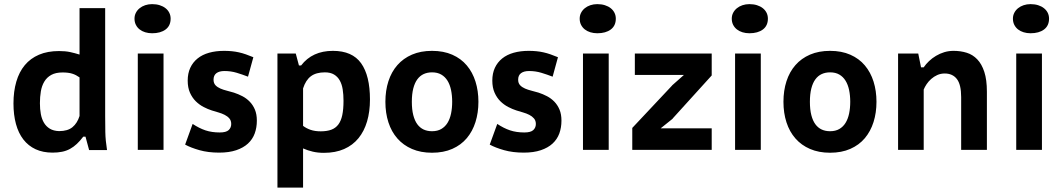

<svg xmlns="http://www.w3.org/2000/svg" viewBox="-20 -711 5042 911"><path d="M479 -160.2Q479 -123.5 479.7 -84.2Q480.5 -44.9 487.8 1H402.8L385.7 -62.5H375Q359.9 -42.5 344.5 -28.1Q329.1 -13.7 312 -4.4Q294.9 4.9 274.7 9Q254.4 13.2 229.5 13.2Q183.6 13.2 148.9 -2.9Q114.3 -19 90.8 -49.3Q67.4 -79.6 55.7 -122.8Q43.9 -166 43.9 -220.2Q43.9 -277.3 57.4 -323.5Q70.8 -369.6 97.7 -401.9Q124.5 -434.1 165 -451.4Q205.6 -468.8 260.3 -468.8Q290.5 -468.8 313 -463.9Q335.4 -459 357.4 -452.1V-672.4H479ZM260.3 -88.9Q301.3 -88.9 324 -107.7Q346.7 -126.5 357.4 -160.6V-343.8Q349.1 -349.6 340.8 -354Q332.5 -358.4 323.2 -361.3Q314 -364.3 302.7 -365.7Q291.5 -367.2 276.9 -367.2Q244.1 -367.2 223.1 -355.5Q202.1 -343.8 190.2 -323.7Q178.2 -303.7 173.8 -277.3Q169.4 -251 169.4 -221.2Q169.4 -193.4 173.8 -169.7Q178.2 -146 188.7 -128.4Q199.2 -110.8 216.6 -100.3Q233.9 -89.8 260.3 -88.9Z M633.8 -457H755.9V0H633.8ZM618.2 -622.6Q618.2 -637.7 624.8 -650.4Q631.3 -663.1 642.6 -672.1Q653.8 -681.2 668.9 -686.3Q684.1 -691.4 701.7 -691.4Q721.7 -691.4 737.8 -686.3Q753.9 -681.2 765.4 -672.1Q776.9 -663.1 783.2 -650.4Q789.6 -637.7 789.6 -622.6Q789.6 -588.9 765.6 -571Q741.7 -553.2 701.7 -553.2Q684.1 -553.2 668.9 -557.9Q653.8 -562.5 642.6 -571.3Q631.3 -580.1 624.8 -593Q618.2 -606 618.2 -622.6Z M894 -123Q909.7 -112.8 924.6 -105.2Q939.5 -97.7 954.8 -92.5Q970.2 -87.4 986.8 -85Q1003.4 -82.5 1022.5 -82.5Q1053.2 -82.5 1065.2 -94Q1077.1 -105.5 1077.1 -122.6Q1077.1 -138.7 1068.4 -148.9Q1059.6 -159.2 1046.1 -166Q1032.7 -172.9 1016.4 -177.5Q1000 -182.1 984.9 -187Q966.3 -192.9 946 -203.4Q925.8 -213.9 908.9 -230.5Q892.1 -247.1 881.3 -271.2Q870.6 -295.4 870.6 -328.6Q870.6 -362.8 882.8 -389.2Q895 -415.5 917.5 -433.6Q939.9 -451.7 971.9 -460.7Q1003.9 -469.7 1043 -469.7Q1062.5 -469.7 1079.8 -468Q1097.2 -466.3 1113.5 -462.6Q1129.9 -459 1146.7 -453.1Q1163.6 -447.3 1182.1 -439.5L1156.7 -347.2Q1130.4 -357.4 1103 -365.7Q1075.7 -374 1044.9 -374Q1020.5 -374 1006.8 -363.8Q993.2 -353.5 993.2 -333Q993.2 -316.4 1002.4 -306.6Q1011.7 -296.9 1025.9 -290.8Q1040 -284.7 1057.1 -280.5Q1074.2 -276.4 1089.8 -271.5Q1110.8 -264.6 1130.4 -254.4Q1149.9 -244.1 1165 -228.5Q1180.2 -212.9 1189.5 -190.9Q1198.7 -168.9 1198.7 -138.7Q1198.7 -105.5 1188.5 -77.6Q1178.2 -49.8 1156.5 -29.8Q1134.8 -9.8 1100.8 1.7Q1066.9 13.2 1019.5 13.2Q967.8 13.2 926.3 1.5Q884.8 -10.3 858.4 -24.9Z M1296.4 -457H1383.3L1398.4 -400.4H1408.7Q1461.9 -469.7 1559.6 -469.7Q1651.4 -469.7 1693.4 -410.9Q1735.4 -352.1 1735.4 -238.8Q1735.4 -181.6 1721.7 -135Q1708 -88.4 1680.9 -55.2Q1653.8 -22 1612.8 -3.9Q1571.8 14.2 1517.1 14.2Q1487.8 14.2 1463.9 8.5Q1439.9 2.9 1418 -6.8V179.2H1296.4ZM1521.5 -367.7Q1480 -367.7 1455.3 -349.4Q1430.7 -331.1 1418 -291.5V-113.8Q1433.1 -102.1 1453.6 -95Q1474.1 -87.9 1502 -87.9Q1531.2 -87.9 1551.8 -95.5Q1572.3 -103 1585.2 -120.1Q1598.1 -137.2 1604 -164.8Q1609.9 -192.4 1609.9 -232.9Q1609.9 -262.2 1606 -286.9Q1602.1 -311.5 1592 -329.3Q1582 -347.2 1564.9 -357.4Q1547.9 -367.7 1521.5 -367.7Z M1808.6 -228Q1808.6 -281.2 1823 -325.7Q1837.4 -370.1 1865.5 -402.1Q1893.6 -434.1 1934.8 -451.9Q1976.1 -469.7 2029.8 -469.7Q2084.5 -469.7 2126 -451.4Q2167.5 -433.1 2194.8 -400.6Q2222.2 -368.2 2236.1 -324Q2250 -279.8 2250 -228Q2250 -176.3 2236.1 -132.1Q2222.2 -87.9 2194.8 -55.4Q2167.5 -22.9 2126 -4.6Q2084.5 13.7 2029.8 13.7Q1976.1 13.7 1934.8 -4.2Q1893.6 -22 1865.5 -54Q1837.4 -85.9 1823 -130.4Q1808.6 -174.8 1808.6 -228ZM1934.1 -228Q1934.1 -191.4 1940.9 -164.8Q1947.8 -138.2 1960.2 -121.3Q1972.7 -104.5 1990.2 -96.4Q2007.8 -88.4 2029.8 -88.4Q2055.7 -88.4 2073.7 -98.9Q2091.8 -109.4 2103.3 -127.9Q2114.7 -146.5 2120.1 -172.1Q2125.5 -197.8 2125.5 -228Q2125.5 -258.3 2120.1 -283.9Q2114.7 -309.6 2103.3 -328.1Q2091.8 -346.7 2073.7 -357.2Q2055.7 -367.7 2029.8 -367.7Q2007.8 -367.7 1990.2 -359.6Q1972.7 -351.6 1960.2 -334.7Q1947.8 -317.9 1940.9 -291.3Q1934.1 -264.6 1934.1 -228Z M2339.4 -123Q2355 -112.8 2369.9 -105.2Q2384.8 -97.7 2400.1 -92.5Q2415.5 -87.4 2432.1 -85Q2448.7 -82.5 2467.8 -82.5Q2498.5 -82.5 2510.5 -94Q2522.5 -105.5 2522.5 -122.6Q2522.5 -138.7 2513.7 -148.9Q2504.9 -159.2 2491.5 -166Q2478 -172.9 2461.7 -177.5Q2445.3 -182.1 2430.2 -187Q2411.6 -192.9 2391.4 -203.4Q2371.1 -213.9 2354.2 -230.5Q2337.4 -247.1 2326.7 -271.2Q2315.9 -295.4 2315.9 -328.6Q2315.9 -362.8 2328.1 -389.2Q2340.3 -415.5 2362.8 -433.6Q2385.3 -451.7 2417.2 -460.7Q2449.2 -469.7 2488.3 -469.7Q2507.8 -469.7 2525.1 -468Q2542.5 -466.3 2558.8 -462.6Q2575.2 -459 2592 -453.1Q2608.9 -447.3 2627.4 -439.5L2602.1 -347.2Q2575.7 -357.4 2548.3 -365.7Q2521 -374 2490.2 -374Q2465.8 -374 2452.1 -363.8Q2438.5 -353.5 2438.5 -333Q2438.5 -316.4 2447.8 -306.6Q2457 -296.9 2471.2 -290.8Q2485.4 -284.7 2502.4 -280.5Q2519.5 -276.4 2535.2 -271.5Q2556.2 -264.6 2575.7 -254.4Q2595.2 -244.1 2610.4 -228.5Q2625.5 -212.9 2634.8 -190.9Q2644 -168.9 2644 -138.7Q2644 -105.5 2633.8 -77.6Q2623.5 -49.8 2601.8 -29.8Q2580.1 -9.8 2546.1 1.7Q2512.2 13.2 2464.8 13.2Q2413.1 13.2 2371.6 1.5Q2330.1 -10.3 2303.7 -24.9Z M2746.1 -457H2868.2V0H2746.1ZM2730.5 -622.6Q2730.5 -637.7 2737.1 -650.4Q2743.7 -663.1 2754.9 -672.1Q2766.1 -681.2 2781.2 -686.3Q2796.4 -691.4 2814 -691.4Q2834 -691.4 2850.1 -686.3Q2866.2 -681.2 2877.7 -672.1Q2889.2 -663.1 2895.5 -650.4Q2901.9 -637.7 2901.9 -622.6Q2901.9 -588.9 2877.9 -571Q2854 -553.2 2814 -553.2Q2796.4 -553.2 2781.2 -557.9Q2766.1 -562.5 2754.9 -571.3Q2743.7 -580.1 2737.1 -593Q2730.5 -606 2730.5 -622.6Z M2980 -104 3169.4 -305.7H3168.9L3225.1 -355.5H2992.2V-457H3356.9V-353L3171.4 -148.4H3172.4L3114.7 -102.1H3356.9V0H2980Z M3467.8 -457H3589.8V0H3467.8ZM3452.1 -622.6Q3452.1 -637.7 3458.7 -650.4Q3465.3 -663.1 3476.6 -672.1Q3487.8 -681.2 3502.9 -686.3Q3518.1 -691.4 3535.6 -691.4Q3555.7 -691.4 3571.8 -686.3Q3587.9 -681.2 3599.4 -672.1Q3610.8 -663.1 3617.2 -650.4Q3623.5 -637.7 3623.5 -622.6Q3623.5 -588.9 3599.6 -571Q3575.7 -553.2 3535.6 -553.2Q3518.1 -553.2 3502.9 -557.9Q3487.8 -562.5 3476.6 -571.3Q3465.3 -580.1 3458.7 -593Q3452.1 -606 3452.1 -622.6Z M3697.3 -228Q3697.3 -281.2 3711.7 -325.7Q3726.1 -370.1 3754.2 -402.1Q3782.2 -434.1 3823.5 -451.9Q3864.7 -469.7 3918.5 -469.7Q3973.1 -469.7 4014.6 -451.4Q4056.2 -433.1 4083.5 -400.6Q4110.8 -368.2 4124.8 -324Q4138.7 -279.8 4138.7 -228Q4138.7 -176.3 4124.8 -132.1Q4110.8 -87.9 4083.5 -55.4Q4056.2 -22.9 4014.6 -4.6Q3973.1 13.7 3918.5 13.7Q3864.7 13.7 3823.5 -4.2Q3782.2 -22 3754.2 -54Q3726.1 -85.9 3711.7 -130.4Q3697.3 -174.8 3697.3 -228ZM3822.8 -228Q3822.8 -191.4 3829.6 -164.8Q3836.4 -138.2 3848.9 -121.3Q3861.3 -104.5 3878.9 -96.4Q3896.5 -88.4 3918.5 -88.4Q3944.3 -88.4 3962.4 -98.9Q3980.5 -109.4 3991.9 -127.9Q4003.4 -146.5 4008.8 -172.1Q4014.2 -197.8 4014.2 -228Q4014.2 -258.3 4008.8 -283.9Q4003.4 -309.6 3991.9 -328.1Q3980.5 -346.7 3962.4 -357.2Q3944.3 -367.7 3918.5 -367.7Q3896.5 -367.7 3878.9 -359.6Q3861.3 -351.6 3848.9 -334.7Q3836.4 -317.9 3829.6 -291.3Q3822.8 -264.6 3822.8 -228Z M4540.5 0V-250.5Q4540.5 -309.6 4520.3 -335.9Q4500 -362.3 4462.4 -362.3Q4443.4 -362.3 4427.2 -355Q4411.1 -347.7 4398.4 -336.4Q4385.7 -325.2 4376.7 -311.8Q4367.7 -298.3 4362.8 -286.1V0H4241.2V-457H4336.9L4350.1 -391.6H4362.8Q4373 -406.7 4387.9 -420.9Q4402.8 -435.1 4421.1 -446Q4439.5 -457 4460.4 -463.4Q4481.4 -469.7 4504.4 -469.7Q4538.1 -469.7 4566.9 -460.7Q4595.7 -451.7 4616.9 -429.4Q4638.2 -407.2 4650.4 -369.9Q4662.6 -332.5 4662.6 -275.9V0Z M4801.8 -457H4923.8V0H4801.8ZM4786.1 -622.6Q4786.1 -637.7 4792.7 -650.4Q4799.3 -663.1 4810.5 -672.1Q4821.8 -681.2 4836.9 -686.3Q4852.1 -691.4 4869.6 -691.4Q4889.6 -691.4 4905.8 -686.3Q4921.9 -681.2 4933.3 -672.1Q4944.8 -663.1 4951.2 -650.4Q4957.5 -637.7 4957.5 -622.6Q4957.5 -588.9 4933.6 -571Q4909.7 -553.2 4869.6 -553.2Q4852.1 -553.2 4836.9 -557.9Q4821.8 -562.5 4810.5 -571.3Q4799.3 -580.1 4792.7 -593Q4786.1 -606 4786.1 -622.6Z"/></svg>

Font: PT Astra Sans
Style: Bold
Weight: 700
Designer: A.Korolkova, I. Chaeva
Foundry: ParaType Ltd
Version: Version 1.001; ttfautohint (v1.6)